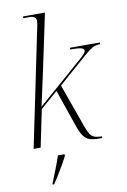

<svg xmlns="http://www.w3.org/2000/svg" viewBox="-104 -821 730 1103"><g transform="rotate(-10 260.5 -269.5)"><path d="M424 7Q389 7 367 0.5Q345 -6 330 -26.5Q315 -47 300 -90L226 -305L125 -217L80 0H39L181 -686Q183 -694 184.5 -704.5Q186 -715 186 -721Q186 -750 145 -750H110L112 -760H239L198 -565Q182 -488 162.5 -398.5Q143 -309 126 -231L393 -464Q426 -492 426 -506Q426 -517 407.5 -521.5Q389 -526 344 -526L346 -536H521L519 -526Q491 -526 471.5 -514Q452 -502 421 -475L257 -331L349 -74Q359 -47 368.5 -31.5Q378 -16 394 -9.5Q410 -3 439 -3L437 7ZM112 213Q126 179 142 138Q158 97 170 61H209V71Q198 92 182.5 119.5Q167 147 150 174Q133 201 120 221H111Z"/></g></svg>

Font: Noto Serif Display SemiCondensed ExtraLight
Style: Italic
Weight: 200
Width: 4
Italic angle: -12°
Designer: Monotype Design Team
Foundry: Monotype Imaging Inc.
Version: Version 2.009